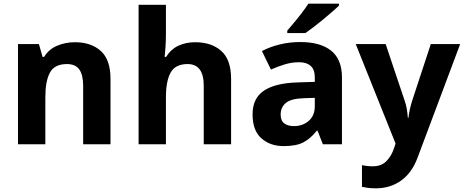

<svg xmlns="http://www.w3.org/2000/svg" viewBox="-20 -786 2527 1046"><path d="M388 -556Q476 -556 529 -508.5Q582 -461 582 -356V0H433V-319Q433 -378 412 -407.5Q391 -437 345 -437Q277 -437 252 -390.5Q227 -344 227 -257V0H78V-546H192L212 -476H220Q246 -518 291.5 -537Q337 -556 388 -556Z M884 -605Q884 -565 881.5 -528Q879 -491 877 -476H885Q911 -518 952 -537Q993 -556 1043 -556Q1132 -556 1185.5 -508.5Q1239 -461 1239 -356V0H1090V-319Q1090 -437 1002 -437Q935 -437 909.5 -390.5Q884 -344 884 -257V0H735V-760H884Z M1616 -557Q1726 -557 1784.5 -509.5Q1843 -462 1843 -364V0H1739L1710 -74H1706Q1671 -30 1632 -10Q1593 10 1525 10Q1452 10 1404 -32.5Q1356 -75 1356 -163Q1356 -250 1417 -291.5Q1478 -333 1600 -337L1695 -340V-364Q1695 -407 1672.5 -427Q1650 -447 1610 -447Q1570 -447 1532 -435.5Q1494 -424 1456 -407L1407 -508Q1451 -531 1504.5 -544Q1558 -557 1616 -557ZM1637 -251Q1565 -249 1537 -225Q1509 -201 1509 -162Q1509 -128 1529 -113.5Q1549 -99 1581 -99Q1629 -99 1662 -127.5Q1695 -156 1695 -208V-253ZM1827 -756Q1813 -742 1790 -722Q1767 -702 1740.5 -680Q1714 -658 1688.5 -638.5Q1663 -619 1644 -606H1545V-619Q1561 -638 1582.5 -663.5Q1604 -689 1625 -716.5Q1646 -744 1660 -766H1827Z M1918 -546H2081L2184 -239Q2192 -217 2196 -193.5Q2200 -170 2202 -144H2205Q2208 -170 2213.5 -193.5Q2219 -217 2226 -239L2327 -546H2487L2256 70Q2225 155 2165.5 197.5Q2106 240 2028 240Q2003 240 1984.5 237.5Q1966 235 1952 232V114Q1963 116 1978.5 118Q1994 120 2011 120Q2058 120 2085.5 91.5Q2113 63 2126 23L2135 -4Z"/></svg>

Font: Noto Sans Tangsa
Style: Regular
Weight: 400
Designer: David Williams
Foundry: Google LLC
Version: Version 1.504